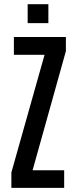

<svg xmlns="http://www.w3.org/2000/svg" viewBox="-20 -912 369 932"><path d="M35.2 0H291.5V-85.4H138.2L299.8 -663.6V-732.4H47.4V-646H196.3L35.2 -74.7ZM114.3 -799.8H214.8V-891.6H114.3Z"/></svg>

Font: Antonio
Style: Regular
Weight: 400
Designer: Vernon Adams
Foundry: Vernon Adams
Version: Version 1.002